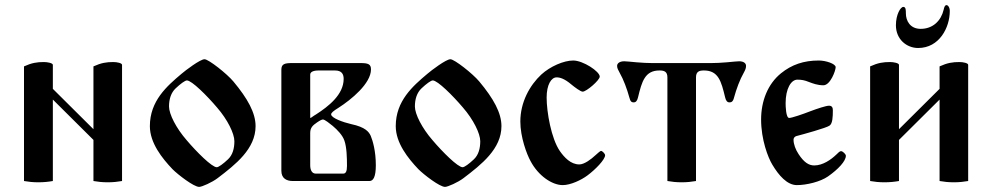

<svg xmlns="http://www.w3.org/2000/svg" viewBox="-20 -709 3886 752"><path d="M74 0C91 3 109 5 130 5C151 5 170 3 187 0V-319L346 -161V0C363 3 381 5 402 5C423 5 441 3 458 0V-455C458 -462 438 -466 424 -466C397 -466 377 -463 346 -449V-203L187 -361V-455C187 -462 166 -466 152 -466C125 -466 105 -463 74 -449Z M567 -215C567 -149 615 -89 656 -46C677 -25 739 23 760 23C771 23 811 5 832 -11C903 -65 981 -126 981 -215C981 -267 950 -323 894 -390C869 -420 797 -477 781 -477C764 -477 706 -433 691 -420C634 -372 567 -314 567 -215ZM642 -292C642 -321 650 -346 668 -363C687 -381 705 -394 712 -394C731 -394 791 -334 830 -288C871 -241 898 -186 898 -156C898 -127 891 -102 873 -85C854 -67 836 -54 829 -54C810 -54 750 -114 711 -160C670 -207 642 -262 642 -292Z M1082 -40C1082 -9 1104 0 1127 0H1427C1442 0 1452 -16 1452 -62C1452 -117 1440 -158 1432 -177C1425 -192 1412 -211 1355 -223C1324 -230 1277 -247 1277 -261C1277 -267 1285 -274 1306 -287C1356 -319 1433 -382 1433 -437C1433 -458 1422 -462 1391 -462H1124C1094 -462 1082 -458 1082 -436ZM1195 -62V-188C1195 -209 1205 -218 1221 -229C1234 -238 1241 -241 1245 -241C1252 -241 1272 -225 1283 -216C1302 -200 1322 -179 1329 -158C1338 -132 1339 -92 1339 -59C1339 -37 1334 -29 1324 -29H1217C1201 -29 1195 -44 1195 -62ZM1195 -248V-417C1195 -431 1217 -433 1227 -433H1292C1319 -433 1326 -418 1326 -400C1326 -338 1266 -292 1218 -261C1213 -258 1208 -255 1197 -247Z M1530 -215C1530 -149 1578 -89 1619 -46C1640 -25 1702 23 1723 23C1734 23 1774 5 1795 -11C1866 -65 1944 -126 1944 -215C1944 -267 1913 -323 1857 -390C1832 -420 1760 -477 1744 -477C1727 -477 1669 -433 1654 -420C1597 -372 1530 -314 1530 -215ZM1605 -292C1605 -321 1613 -346 1631 -363C1650 -381 1668 -394 1675 -394C1694 -394 1754 -334 1793 -288C1834 -241 1861 -186 1861 -156C1861 -127 1854 -102 1836 -85C1817 -67 1799 -54 1792 -54C1773 -54 1713 -114 1674 -160C1633 -207 1605 -262 1605 -292Z M2018 -233C2018 -172 2043 -105 2058 -78C2088 -21 2142 16 2184 16C2215 16 2257 -4 2281 -22C2312 -45 2350 -84 2350 -101C2350 -107 2339 -118 2334 -118C2331 -118 2321 -109 2311 -100C2296 -86 2269 -65 2249 -65C2215 -65 2190 -93 2173 -117C2139 -166 2121 -270 2121 -327C2121 -377 2139 -406 2160 -406C2173 -406 2191 -401 2218 -378C2230 -368 2254 -350 2262 -350C2277 -350 2329 -395 2329 -409C2329 -429 2264 -472 2225 -472C2188 -472 2135 -449 2100 -417C2055 -375 2018 -309 2018 -233Z M2397 -451C2397 -442 2401 -435 2407 -424C2422 -398 2436 -360 2445 -327C2449 -310 2455 -308 2462 -308C2471 -308 2476 -315 2479 -328C2494 -390 2506 -433 2563 -433C2581 -433 2594 -429 2594 -406V0C2611 3 2629 5 2650 5C2671 5 2689 3 2706 0V-406C2706 -429 2719 -433 2737 -433C2794 -433 2805 -390 2820 -328C2823 -315 2828 -308 2837 -308C2844 -308 2851 -310 2855 -327C2864 -360 2878 -398 2893 -424C2899 -435 2902 -442 2902 -451C2902 -461 2893 -469 2875 -469C2868 -469 2849 -467 2827 -465C2806 -463 2781 -462 2767 -462H2533C2519 -462 2494 -463 2473 -465C2451 -467 2432 -469 2425 -469C2407 -469 2397 -461 2397 -451Z M2961 -241C2961 -162 2988 -92 3005 -64C3030 -22 3063 16 3101 16C3139 16 3193 3 3223 -18C3263 -46 3293 -78 3293 -99C3293 -105 3281 -117 3274 -117C3269 -117 3263 -111 3255 -103C3235 -84 3203 -61 3169 -61C3148 -61 3129 -73 3108 -105C3096 -123 3088 -144 3088 -162C3088 -168 3092 -174 3099 -176C3126 -183 3217 -208 3229 -217C3241 -225 3242 -251 3242 -277C3242 -287 3239 -295 3227 -295C3216 -295 3182 -284 3153 -273C3125 -262 3081 -247 3071 -247C3058 -247 3057 -294 3057 -305C3057 -361 3078 -397 3103 -397C3119 -397 3131 -395 3148 -388C3164 -382 3182 -375 3205 -375C3232 -375 3253 -432 3253 -446C3253 -459 3215 -472 3187 -472C3128 -472 3081 -456 3039 -422C2987 -380 2961 -313 2961 -241Z M3489 -610C3489 -555 3531 -521 3576 -521C3659 -521 3700 -601 3700 -666C3700 -680 3693 -689 3687 -689C3681 -689 3678 -681 3676 -671C3666 -628 3634 -596 3586 -596C3545 -596 3528 -627 3528 -657C3528 -669 3528 -682 3518 -682C3507 -682 3489 -652 3489 -610ZM3388 0C3405 3 3423 5 3444 5C3465 5 3484 3 3501 0V-161L3660 -319V0C3677 3 3695 5 3716 5C3737 5 3755 3 3772 0V-455C3772 -462 3752 -466 3738 -466C3711 -466 3691 -463 3660 -449V-361L3501 -203V-455C3501 -462 3480 -466 3466 -466C3439 -466 3419 -463 3388 -449Z"/></svg>

Font: Monomakh Unicode
Style: Regular
Weight: 400
Version: Version 1.2